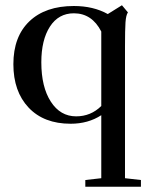

<svg xmlns="http://www.w3.org/2000/svg" viewBox="-20 -462 575 735"><path d="M306.6 252.9V227.1L367.7 220.2V-21Q317.4 11.7 250.5 11.7Q147.9 11.7 89.6 -50Q31.2 -111.8 31.2 -216.3Q31.2 -321.8 92.5 -380.4Q153.8 -439 262.7 -439Q337.4 -439 392.6 -408.2L446.8 -441.9L469.7 -414.6Q462.4 -404.3 460.4 -376.5Q458.5 -348.6 458.5 -283.7V220.2L519.5 227.1V252.9ZM271.5 -16.6Q327.6 -16.6 367.7 -56.2V-341.3Q332 -411.1 262.7 -411.1Q204.1 -411.1 171.1 -360.1Q138.2 -309.1 138.2 -223.6Q138.2 -128.9 174.6 -72.8Q210.9 -16.6 271.5 -16.6Z"/></svg>

Font: Elstob 14pt Medium
Style: Regular
Weight: 500
Designer: Peter S. Baker
Version: Version 1.015